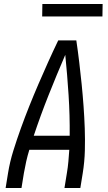

<svg xmlns="http://www.w3.org/2000/svg" viewBox="-20 -936 540 956"><path d="M8 0 20 -74Q29 -130 46.5 -186Q64 -242 84 -297.5Q104 -353 126 -408Q148 -463 171.5 -517.5Q195 -572 219.5 -626.5Q244 -681 270 -735H360Q368 -681 374.5 -626.5Q381 -572 386.5 -517.5Q392 -463 396 -408Q400 -353 402 -297.5Q404 -242 402.5 -186Q401 -130 392 -74L380 0H301L313 -74Q318 -103 320.5 -132Q323 -161 325 -190H126Q117 -161 110.5 -132Q104 -103 99 -74L87 0ZM327 -260Q328 -362 321.5 -462.5Q315 -563 305 -663Q262 -563 222 -462.5Q182 -362 148 -260ZM190 -854 191 -916H491L490 -854Z"/></svg>

Font: Iosevka Term Curly Oblique
Style: Regular
Weight: 400
Italic angle: -9°
Designer: Belleve Invis
Foundry: Belleve Invis
Version: Version 32.3.0